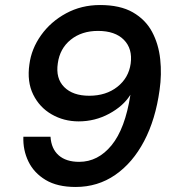

<svg xmlns="http://www.w3.org/2000/svg" viewBox="-20 -732 690 764"><path d="M378 -712Q458 -712 508.5 -683Q559 -654 585 -605.5Q611 -557 617.5 -496.5Q624 -436 615 -374Q599 -257 553.5 -170.5Q508 -84 438.5 -36Q369 12 281 12Q208 12 161.5 -16Q115 -44 93 -89.5Q71 -135 73 -188H181Q184 -140 213.5 -114Q243 -88 295 -88Q370 -88 424 -154Q478 -220 499 -355Q471 -310 414.5 -279.5Q358 -249 293 -249Q234 -249 185.5 -277Q137 -305 112 -356Q87 -407 97 -476Q105 -538 143.5 -592Q182 -646 243 -679Q304 -712 378 -712ZM370 -609Q305 -609 261.5 -574Q218 -539 210 -480Q201 -420 235.5 -385.5Q270 -351 335 -351Q402 -351 447 -386.5Q492 -422 500 -479Q508 -538 473 -573.5Q438 -609 370 -609Z"/></svg>

Font: Host Grotesk SemiBold
Style: Italic
Weight: 600
Italic angle: -8°
Designer: Doğukan Karapınar based on Poppins by Indian Type Foundry, Jonny Pinhorn
Foundry: Element Type
Version: Version 1.001; ttfautohint (v1.8.4.7-5d5b)